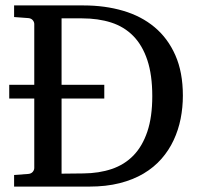

<svg xmlns="http://www.w3.org/2000/svg" viewBox="-20 -691 736 711"><path d="M14.2 -377H106.9V-602.1Q106.9 -609.4 101.3 -616.2Q95.7 -623 85 -624L32.2 -627.9V-670.9H290Q368.7 -670.9 436 -651.1Q503.4 -631.3 552.5 -590.3Q601.6 -549.3 629.4 -486.3Q657.2 -423.3 657.2 -336.9Q657.2 -293 648.9 -251.2Q640.6 -209.5 623 -171.9Q605.5 -134.3 577.9 -102.8Q550.3 -71.3 511.7 -48.3Q473.1 -25.4 423.1 -12.7Q373 0 310.1 0H32.2V-43L85 -46.9Q95.7 -47.9 101.3 -54.7Q106.9 -61.5 106.9 -68.8V-326.2H14.2ZM543.9 -335Q543.9 -413.6 525.6 -468.5Q507.3 -523.4 473.4 -557.9Q439.5 -592.3 391.4 -607.7Q343.3 -623 284.2 -623H208V-377H366.2V-326.2H208V-47.9L289.1 -48.8Q346.7 -49.3 393.8 -65.2Q440.9 -81.1 474.1 -115.2Q507.3 -149.4 525.6 -203.6Q543.9 -257.8 543.9 -335Z"/></svg>

Font: BabelStone Ogham Pictish
Style: Bold
Weight: 700
Designer: Andrew West
Foundry: BabelStone
Version: Version 1.02 March 14, 2022